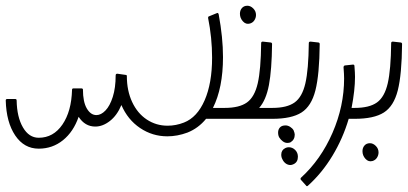

<svg xmlns="http://www.w3.org/2000/svg" viewBox="-20 -414 1421 669"><path d="M763 0H698Q671 33 633 48Q598 61 563 61Q511 61 468 32Q425 3 403 -48Q388 -12 363 7.5Q338 27 312 27Q276 27 254 -7Q236 45 199.5 74.5Q163 104 115 104Q64 104 33 58Q2 12 0 -64Q0 -69 5 -69H33Q38 -69 38 -64Q39 -6 60 30Q81 66 115 66Q166 66 197.5 20Q229 -26 231 -101Q231 -106 236 -106H264Q266 -106 267 -105Q269 -105 269 -102Q269 -59 282.5 -36Q296 -13 316 -13Q332 -13 347.5 -29Q363 -45 373 -76.5Q383 -108 383 -151Q383 -157 388 -157H390L418 -153Q422 -153 422 -149Q422 -98 440.5 -58.5Q459 -19 491.5 2.5Q524 24 564 24Q593 24 621 13Q667 -5 693 -64.5Q719 -124 719 -213Q719 -282 705 -352Q705 -356 708 -357L735 -368Q740 -371 742 -364Q757 -283 757 -215Q757 -108 722 -38H763Z M929 -38V0H760V-38H763Q814 -38 840.5 -57Q867 -76 878 -123.5Q889 -171 890 -264Q890 -269 896 -269L923 -266Q925 -266 926.5 -264.5Q928 -263 928 -261Q927 -170 917 -117.5Q907 -65 883 -38ZM872 -362Q872 -375 862.5 -384.5Q853 -394 842 -394Q830 -394 823 -386Q816 -378 816 -366Q816 -351 826.5 -339.5Q837 -328 851 -332Q861 -335 866.5 -343.5Q872 -352 872 -362Z M1062 -269 1089 -266Q1091 -266 1092.5 -264.5Q1094 -263 1094 -261Q1093 -154 1079 -99Q1065 -44 1030.5 -22Q996 0 929 0V-38Q980 -38 1006.5 -57Q1033 -76 1044 -123.5Q1055 -171 1056 -264Q1056 -269 1062 -269ZM1007 55Q1007 50 1003 40Q999 33 991 28Q983 23 975 23Q962 23 955.5 30Q949 37 949 48Q949 58 953 65Q958 73 965.5 78.5Q973 84 981 84Q988 84 992 82Q1007 73 1007 55ZM1018 132Q1018 118 1008.5 108.5Q999 99 986 99Q980 99 974 102Q960 109 960 125Q960 134 964 141Q968 150 975.5 155.5Q983 161 992 161Q997 161 1003 158Q1018 151 1018 132Z M1217 -146Q1217 -100 1205 -38H1216V0H1195Q1175 68 1138.5 128.5Q1102 189 1053 233Q1049 237 1046 232L1028 212Q1026 208 1029 205Q1098 142 1138.5 49Q1179 -44 1179 -141Q1179 -154 1177 -180Q1177 -182 1178.5 -184Q1180 -186 1182 -186L1210 -189Q1215 -189 1215 -184Q1217 -160 1217 -146Z M1349 -269 1376 -266Q1378 -266 1379.5 -264.5Q1381 -263 1381 -261Q1380 -154 1366 -99Q1352 -44 1317.5 -22Q1283 0 1216 0V-38Q1267 -38 1293.5 -57Q1320 -76 1331 -123.5Q1342 -171 1343 -264Q1343 -269 1349 -269ZM1299 117Q1299 104 1289.5 94.5Q1280 85 1269 85Q1257 85 1250 93Q1243 101 1243 113Q1243 128 1253.5 139.5Q1264 151 1278 147Q1288 144 1293.5 135.5Q1299 127 1299 117Z"/></svg>

Font: Vibes
Style: Regular
Weight: 400
Designer: AbdElmomen Kadhim
Version: Version 1.100